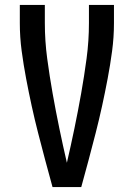

<svg xmlns="http://www.w3.org/2000/svg" viewBox="-20 -755 540 775"><path d="M192 0Q177 -54 162.5 -108.5Q148 -163 134 -217.5Q120 -272 108 -327Q96 -382 85.5 -437.5Q75 -493 67.5 -549Q60 -605 60 -662V-735H161V-662Q161 -590 170.5 -519Q180 -448 192.5 -377.5Q205 -307 219.5 -237Q234 -167 250 -98Q266 -167 280.5 -237Q295 -307 307.5 -377.5Q320 -448 329.5 -519Q339 -590 339 -662V-735H440V-662Q440 -605 432.5 -549Q425 -493 414.5 -437.5Q404 -382 392 -327Q380 -272 366 -217.5Q352 -163 337.5 -108.5Q323 -54 308 0Z"/></svg>

Font: Zed Mono Semibold
Style: Regular
Weight: 600
Monospace: yes
Designer: Belleve Invis
Foundry: Belleve Invis
Version: Version 1.0.0; ttfautohint (v1.8.4)